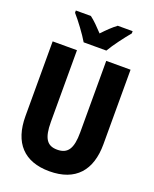

<svg xmlns="http://www.w3.org/2000/svg" viewBox="-170 -1025 902 1128"><g transform="rotate(20 281.5 -460.5)"><path d="M211 -771H353C377 -813 428 -880 459 -917V-931H366C338 -910 313 -886 281 -852C251 -884 225 -911 198 -931H104V-917C136 -881 188 -811 211 -771ZM280 10C444 10 525 -85 525 -248V-714H373V-267C373 -165 346 -125 280 -125C217 -125 190 -163 190 -266V-714H38V-247C38 -80 122 10 280 10Z"/></g></svg>

Font: Noto Sans Mono SemiCondensed ExtraBold
Style: Regular
Weight: 800
Width: 4
Designer: Monotype Design Team
Foundry: Monotype Imaging Inc.
Version: Version 2.014